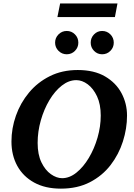

<svg xmlns="http://www.w3.org/2000/svg" viewBox="-20 -1102 792 1138"><path d="M732.9 -417Q732.9 -340.3 708.5 -263.7Q684.1 -187 635.3 -123.5Q586.4 -60.1 512.7 -22Q439 16.1 340.8 16.1Q248 16.1 182.4 -20Q116.7 -56.2 82.3 -119.1Q47.9 -182.1 47.9 -263.2Q47.9 -341.3 74.5 -416.7Q101.1 -492.2 151.9 -553.2Q202.6 -614.3 275.4 -650.6Q348.1 -687 440.9 -687Q537.6 -687 602.5 -649.2Q667.5 -611.3 700.2 -549.8Q732.9 -488.3 732.9 -417ZM577.1 -417Q577.1 -483.9 555.2 -530.8Q533.2 -577.6 500 -602.3Q466.8 -627 432.1 -627Q387.7 -627 346.4 -594.7Q305.2 -562.5 272.9 -508.5Q240.7 -454.6 221.9 -388.4Q203.1 -322.3 203.1 -254.9Q203.1 -186 225.6 -139.6Q248 -93.3 281.7 -69.6Q315.4 -45.9 348.1 -45.9Q392.1 -45.9 433.1 -78.9Q474.1 -111.8 506.6 -166.3Q539.1 -220.7 558.1 -286.4Q577.1 -352.1 577.1 -417ZM654.3 -849.1Q654.3 -820.8 634.3 -800.5Q614.3 -780.3 585.4 -780.3Q557.1 -780.3 537.4 -800.5Q517.6 -820.8 517.6 -849.1Q517.6 -877.9 537.4 -898.2Q557.1 -918.5 585.4 -918.5Q614.3 -918.5 634.3 -898.2Q654.3 -877.9 654.3 -849.1ZM444.3 -849.1Q444.3 -820.8 424.3 -800.5Q404.3 -780.3 375.5 -780.3Q347.2 -780.3 326.9 -800.5Q306.6 -820.8 306.6 -849.1Q306.6 -877.9 326.9 -898.2Q347.2 -918.5 375.5 -918.5Q404.3 -918.5 424.3 -898.2Q444.3 -877.9 444.3 -849.1ZM676.3 -1081.5 661.1 -1001H320.3L336.4 -1081.5Z"/></svg>

Font: Charis
Style: Bold Italic
Weight: 700
Italic angle: -11°
Designer: Walt Agee, Miriam Martin, Annie Olsen, Victor Gaultney, Lorna Priest, Alan Ward, Bob Hallissy, Martin Hosken, Sharon Cor
Foundry: SIL Global
Version: Version 7.000